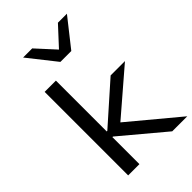

<svg xmlns="http://www.w3.org/2000/svg" viewBox="-273 -1044 1146 1146"><g transform="rotate(-45 300.0 -470.5)"><path d="M101 0V-705H196V-276H201L449 -496H570L269 -237L271 -274L600 0H473L201 -228H196V0ZM294 -765 155 -941H232L340 -823L449 -941H525L386 -765Z"/></g></svg>

Font: Nunito Sans 7pt SemiExpanded
Style: Regular
Weight: 400
Width: 6
Designer: Vernon Adams
Foundry: Vernon Adams
Version: Version 3.101;gftools[0.9.27]